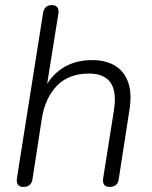

<svg xmlns="http://www.w3.org/2000/svg" viewBox="-20 -731 600 757"><path d="M72 6Q57 6 50.5 -3.5Q44 -13 47 -30L150 -681Q153 -696 161.5 -703.5Q170 -711 185 -711Q199 -711 206 -702Q213 -693 210 -676L161 -370H150Q175 -428 224.5 -461Q274 -494 343 -494Q397 -494 433.5 -472Q470 -450 485.5 -406Q501 -362 490 -295L448 -24Q446 -9 436.5 -1.5Q427 6 412 6Q397 6 390.5 -3Q384 -12 387 -30L429 -295Q441 -369 416 -405Q391 -441 331 -441Q251 -441 204.5 -393Q158 -345 145 -264L108 -24Q103 6 72 6Z"/></svg>

Font: Nunito ExtraLight Light
Style: Italic
Weight: 300
Italic angle: -9°
Version: Version 3.602